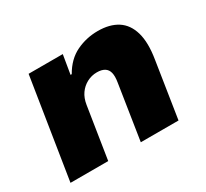

<svg xmlns="http://www.w3.org/2000/svg" viewBox="-111 -680 902 842"><g transform="rotate(-30 340.0 -258.5)"><path d="M27 0 107 -506H280L264 -410H270Q303 -468 354 -492.5Q405 -517 463 -517Q523 -517 562 -492Q601 -467 616 -415Q631 -363 618 -283L574 0H383L426 -277Q431 -307 426.5 -325.5Q422 -344 407.5 -353Q393 -362 369 -362Q342 -362 318.5 -349.5Q295 -337 279.5 -315Q264 -293 259 -261L218 0Z"/></g></svg>

Font: Nunito Sans 7pt Black
Style: Italic
Weight: 900
Italic angle: -9°
Version: Version 3.101;gftools[0.9.27]